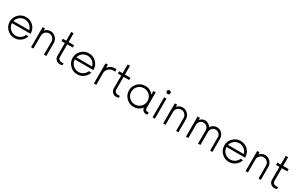

<svg xmlns="http://www.w3.org/2000/svg" viewBox="252 -2419 6386 4131"><g transform="rotate(30 3445.5 -354.0)"><path d="M580 -257.5V-243.8H118.8Q120 -162.5 179.4 -105.6Q238.8 -48.8 321.2 -48.8Q383.8 -48.8 435 -83.8Q486.2 -118.8 508.8 -175H570Q545 -93.8 476.9 -41.9Q408.8 10 321.2 10Q213.8 10 137.5 -66.2Q61.2 -142.5 61.2 -250Q61.2 -357.5 137.5 -433.8Q213.8 -510 321.2 -510Q427.5 -510 501.9 -437.5Q576.2 -365 580 -257.5ZM321.2 -451.2Q250 -451.2 195.6 -408.1Q141.2 -365 125 -297.5H516.2Q500 -365 445.6 -408.1Q391.2 -451.2 321.2 -451.2Z M928.8 -510Q1002.5 -510 1057.5 -454.4Q1112.5 -398.8 1112.5 -321.2V0H1055V-321.2Q1055 -375 1016.9 -413.8Q978.8 -452.5 923.8 -452.5Q868.8 -452.5 830.6 -413.8Q792.5 -375 792.5 -321.2V0H733.8V-500H792.5V-446.2Q846.2 -510 928.8 -510Z M1515 -442.5H1377.5V-127.5Q1377.5 -92.5 1400.6 -70Q1423.8 -47.5 1457.5 -47.5H1513.8V-6.2Q1488.8 10 1451.2 10Q1396.2 10 1357.5 -28.1Q1318.8 -66.2 1318.8 -120V-442.5H1235V-500H1318.8V-717.5H1377.5V-500H1515Z M2141.2 -257.5V-243.8H1680Q1681.2 -162.5 1740.6 -105.6Q1800 -48.8 1882.5 -48.8Q1945 -48.8 1996.2 -83.8Q2047.5 -118.8 2070 -175H2131.2Q2106.2 -93.8 2038.1 -41.9Q1970 10 1882.5 10Q1775 10 1698.8 -66.2Q1622.5 -142.5 1622.5 -250Q1622.5 -357.5 1698.8 -433.8Q1775 -510 1882.5 -510Q1988.8 -510 2063.1 -437.5Q2137.5 -365 2141.2 -257.5ZM1882.5 -451.2Q1811.2 -451.2 1756.9 -408.1Q1702.5 -365 1686.2 -297.5H2077.5Q2061.2 -365 2006.9 -408.1Q1952.5 -451.2 1882.5 -451.2Z M2522.5 -510Q2545 -510 2563.8 -506.2V-446.2Q2548.8 -451.2 2522.5 -451.2Q2451.2 -451.2 2402.5 -403.8Q2353.8 -356.2 2353.8 -286.2V0H2295V-500H2353.8V-422.5Q2413.8 -510 2522.5 -510Z M2915 -442.5H2777.5V-127.5Q2777.5 -92.5 2800.6 -70Q2823.8 -47.5 2857.5 -47.5H2913.8V-6.2Q2888.8 10 2851.2 10Q2796.2 10 2757.5 -28.1Q2718.8 -66.2 2718.8 -120V-442.5H2635V-500H2718.8V-717.5H2777.5V-500H2915Z M3596.2 -47.5H3630V0Q3613.8 10 3592.5 10Q3548.8 10 3520 -16.9Q3491.2 -43.8 3485 -90Q3410 10 3282.5 10Q3175 10 3098.8 -66.2Q3022.5 -142.5 3022.5 -250Q3022.5 -357.5 3098.8 -433.8Q3175 -510 3282.5 -510Q3406.2 -510 3483.8 -413.8V-500H3542.5V-116.2Q3542.5 -47.5 3596.2 -47.5ZM3282.5 -48.8Q3366.2 -48.8 3425 -107.5Q3483.8 -166.2 3483.8 -250Q3483.8 -333.8 3425 -392.5Q3366.2 -451.2 3282.5 -451.2Q3197.5 -451.2 3138.8 -392.5Q3080 -333.8 3080 -250Q3080 -166.2 3138.8 -107.5Q3197.5 -48.8 3282.5 -48.8Z M3735 -641.2Q3735 -661.2 3748.8 -674.4Q3762.5 -687.5 3781.2 -687.5Q3800 -687.5 3813.8 -674.4Q3827.5 -661.2 3827.5 -641.2Q3827.5 -622.5 3813.8 -609.4Q3800 -596.2 3781.2 -596.2Q3762.5 -596.2 3748.8 -609.4Q3735 -622.5 3735 -641.2ZM3752.5 0V-500H3810V0Z M4211.2 -510Q4285 -510 4340 -454.4Q4395 -398.8 4395 -321.2V0H4337.5V-321.2Q4337.5 -375 4299.4 -413.8Q4261.2 -452.5 4206.2 -452.5Q4151.2 -452.5 4113.1 -413.8Q4075 -375 4075 -321.2V0H4016.2V-500H4075V-446.2Q4128.8 -510 4211.2 -510Z M5062.5 -510Q5136.2 -510 5188.1 -456.2Q5240 -402.5 5240 -325V0H5182.5V-325Q5182.5 -378.8 5147.5 -415Q5112.5 -451.2 5061.2 -451.2Q5011.2 -451.2 4976.2 -415Q4941.2 -378.8 4941.2 -325V0H4882.5V-325Q4882.5 -378.8 4847.5 -415Q4812.5 -451.2 4761.2 -451.2Q4710 -451.2 4675.6 -415Q4641.2 -378.8 4641.2 -325V0H4582.5V-500H4641.2V-445Q4690 -510 4767.5 -510Q4810 -510 4848.8 -487.5Q4887.5 -465 4912.5 -426.2Q4936.2 -465 4976.2 -487.5Q5016.2 -510 5062.5 -510Z M5910 -257.5V-243.8H5448.8Q5450 -162.5 5509.4 -105.6Q5568.8 -48.8 5651.2 -48.8Q5713.8 -48.8 5765 -83.8Q5816.2 -118.8 5838.8 -175H5900Q5875 -93.8 5806.9 -41.9Q5738.8 10 5651.2 10Q5543.8 10 5467.5 -66.2Q5391.2 -142.5 5391.2 -250Q5391.2 -357.5 5467.5 -433.8Q5543.8 -510 5651.2 -510Q5757.5 -510 5831.9 -437.5Q5906.2 -365 5910 -257.5ZM5651.2 -451.2Q5580 -451.2 5525.6 -408.1Q5471.2 -365 5455 -297.5H5846.2Q5830 -365 5775.6 -408.1Q5721.2 -451.2 5651.2 -451.2Z M6258.8 -510Q6332.5 -510 6387.5 -454.4Q6442.5 -398.8 6442.5 -321.2V0H6385V-321.2Q6385 -375 6346.9 -413.8Q6308.8 -452.5 6253.8 -452.5Q6198.8 -452.5 6160.6 -413.8Q6122.5 -375 6122.5 -321.2V0H6063.8V-500H6122.5V-446.2Q6176.2 -510 6258.8 -510Z M6845 -442.5H6707.5V-127.5Q6707.5 -92.5 6730.6 -70Q6753.8 -47.5 6787.5 -47.5H6843.8V-6.2Q6818.8 10 6781.2 10Q6726.2 10 6687.5 -28.1Q6648.8 -66.2 6648.8 -120V-442.5H6565V-500H6648.8V-717.5H6707.5V-500H6845Z"/></g></svg>

Font: Now Light
Style: Regular
Weight: 300
Designer: Alfredo Marco Pradil
Foundry: Alfredo Marco Pradil
Version: Version 1.002;PS 001.002;hotconv 1.0.88;makeotf.lib2.5.64775